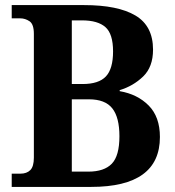

<svg xmlns="http://www.w3.org/2000/svg" viewBox="-20 -734 688 754"><path d="M26 0V-52H60Q85 -52 99 -66Q113 -80 113 -115V-601Q113 -639 96 -650.5Q79 -662 59 -662H26V-714H310Q443 -714 512 -673Q581 -632 581 -539Q581 -471 542 -433.5Q503 -396 450 -380V-376Q520 -364 564 -319.5Q608 -275 608 -196Q608 0 338 0ZM304 -404Q368 -404 396 -434Q424 -464 424 -532Q424 -601 394 -627.5Q364 -654 302 -654H262V-404ZM327 -60Q389 -60 419 -91Q449 -122 449 -199Q449 -273 421 -308.5Q393 -344 329 -344H262V-60Z"/></svg>

Font: Noto Serif Devanagari SemiCondensed
Style: Bold
Weight: 700
Width: 4
Designer: Universal Thirst, Indian Type Foundry and the Monotype Design Team
Foundry: Monotype Imaging Inc.
Version: Version 2.004; ttfautohint (v1.8.4.7-5d5b)